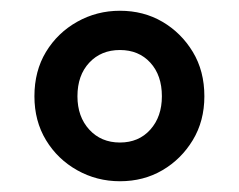

<svg xmlns="http://www.w3.org/2000/svg" viewBox="-20 -798 444 357"><path d="M203 -461Q160 -461 123.5 -481.5Q87 -502 65.5 -537.5Q44 -573 44 -619Q44 -666 65.5 -701.5Q87 -737 123.5 -757.5Q160 -778 203 -778Q247 -778 282 -757.5Q317 -737 338.5 -701.5Q360 -666 360 -619Q360 -573 338.5 -537.5Q317 -502 282 -481.5Q247 -461 203 -461ZM203 -533Q238 -533 259.5 -557Q281 -581 281 -619Q281 -658 259.5 -681.5Q238 -705 203 -705Q168 -705 146 -681.5Q124 -658 124 -619Q124 -581 146 -557Q168 -533 203 -533Z"/></svg>

Font: Noto Sans HK Thin
Style: Bold
Weight: 700
Version: Version 2.004-H2;hotconv 1.0.118;makeotfexe 2.5.65603